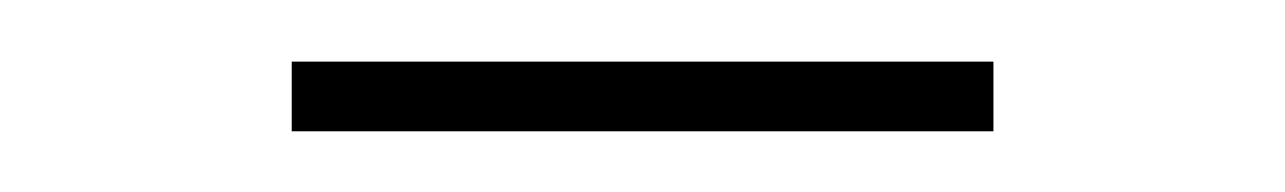

<svg xmlns="http://www.w3.org/2000/svg" viewBox="-20 -704 415 62"><path d="M300.8 -661.6H74.2V-684.1H300.8Z"/></svg>

Font: Intratopia Thin
Style: Regular
Weight: 100
Designer: Rasmus Andersson
Foundry: rsms
Version: Version 3.000;Glyphs 3.2.3 (3260)